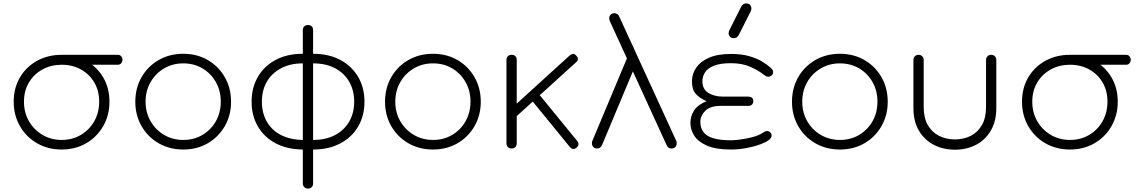

<svg xmlns="http://www.w3.org/2000/svg" viewBox="-20 -867 6667 1121"><path d="M340 6Q260 6 196.5 -30.5Q133 -67 96.5 -130.5Q60 -194 60 -273Q60 -353 96.5 -415Q133 -477 196.5 -512Q260 -547 340 -547Q420 -547 483 -512Q546 -477 582.5 -415Q619 -353 619 -273Q619 -194 582.5 -130.5Q546 -67 483 -30.5Q420 6 340 6ZM340 -50Q403 -50 452.5 -79.5Q502 -109 530.5 -159.5Q559 -210 559 -274Q559 -337 530.5 -385.5Q502 -434 452.5 -461.5Q403 -489 340 -489Q278 -489 228 -461.5Q178 -434 149 -385.5Q120 -337 120 -273Q120 -210 149 -159.5Q178 -109 228 -79.5Q278 -50 340 -50ZM337 -489Q325 -489 317.5 -497.5Q310 -506 310 -518Q310 -530 317.5 -538.5Q325 -547 337 -547H668Q680 -547 687.5 -538.5Q695 -530 695 -518Q695 -506 687.5 -497.5Q680 -489 668 -489Z M1050 6Q970 6 906.5 -30.5Q843 -67 806.5 -130.5Q770 -194 770 -273Q770 -353 806.5 -416.5Q843 -480 906.5 -516.5Q970 -553 1050 -553Q1130 -553 1193 -516.5Q1256 -480 1292.5 -416.5Q1329 -353 1329 -273Q1329 -194 1292.5 -130.5Q1256 -67 1193 -30.5Q1130 6 1050 6ZM1050 -50Q1113 -50 1162.5 -79.5Q1212 -109 1240.5 -159.5Q1269 -210 1269 -274Q1269 -337 1240.5 -387.5Q1212 -438 1162.5 -467.5Q1113 -497 1050 -497Q988 -497 938 -467.5Q888 -438 859 -387.5Q830 -337 830 -273Q830 -210 859 -159.5Q888 -109 938 -79.5Q988 -50 1050 -50Z M1808 6V-50Q1883 -50 1936.5 -78.5Q1990 -107 2019 -157.5Q2048 -208 2048 -273Q2048 -339 2019 -389.5Q1990 -440 1936.5 -468.5Q1883 -497 1808 -497V-553Q1900 -553 1967 -517Q2034 -481 2071 -418Q2108 -355 2108 -273Q2108 -192 2071.5 -129Q2035 -66 1967.5 -30Q1900 6 1808 6ZM1748 6Q1656 5 1589 -30.5Q1522 -66 1485.5 -129Q1449 -192 1449 -273Q1449 -355 1485.5 -418Q1522 -481 1589 -517Q1656 -553 1748 -553V-497Q1674 -497 1620 -468Q1566 -439 1537.5 -389Q1509 -339 1509 -273Q1509 -208 1537.5 -157.5Q1566 -107 1620 -79Q1674 -51 1748 -50ZM1778 234Q1765 234 1756.5 225.5Q1748 217 1748 204V-691Q1748 -705 1756.5 -713Q1765 -721 1778 -721Q1792 -721 1800 -713Q1808 -705 1808 -691V204Q1808 217 1800 225.5Q1792 234 1778 234Z M2508 6Q2428 6 2364.5 -30.5Q2301 -67 2264.5 -130.5Q2228 -194 2228 -273Q2228 -353 2264.5 -416.5Q2301 -480 2364.5 -516.5Q2428 -553 2508 -553Q2588 -553 2651 -516.5Q2714 -480 2750.5 -416.5Q2787 -353 2787 -273Q2787 -194 2750.5 -130.5Q2714 -67 2651 -30.5Q2588 6 2508 6ZM2508 -50Q2571 -50 2620.5 -79.5Q2670 -109 2698.5 -159.5Q2727 -210 2727 -274Q2727 -337 2698.5 -387.5Q2670 -438 2620.5 -467.5Q2571 -497 2508 -497Q2446 -497 2396 -467.5Q2346 -438 2317 -387.5Q2288 -337 2288 -273Q2288 -210 2317 -159.5Q2346 -109 2396 -79.5Q2446 -50 2508 -50Z M2977 -171 2941 -211 3307 -544Q3317 -552 3326.5 -552Q3336 -552 3345 -542Q3354 -532 3354 -522Q3354 -512 3344 -504ZM2967 0Q2954 0 2945.5 -8.5Q2937 -17 2937 -30V-517Q2937 -531 2945.5 -539Q2954 -547 2967 -547Q2981 -547 2989 -539Q2997 -531 2997 -517V-30Q2997 -17 2989 -8.5Q2981 0 2967 0ZM3346 -5Q3336 4 3325.5 2.5Q3315 1 3307 -9L3070 -299L3113 -334L3350 -44Q3358 -34 3357.5 -24Q3357 -14 3346 -5Z M3901 0Q3891 0 3884 -4.5Q3877 -9 3872 -20L3540 -745Q3539 -748 3538 -752Q3537 -756 3537 -761Q3537 -773 3545.5 -781.5Q3554 -790 3567 -790Q3576 -790 3584.5 -784.5Q3593 -779 3596 -769L3930 -41Q3931 -39 3931 -30Q3931 -17 3922.5 -8.5Q3914 0 3901 0ZM3466 0Q3453 0 3444.5 -8.5Q3436 -17 3436 -30Q3436 -38 3437 -41L3673 -604L3706 -524L3495 -20Q3491 -11 3483.5 -5.5Q3476 0 3466 0Z M4248 6Q4159 6 4107 -17Q4055 -40 4033 -75.5Q4011 -111 4011 -149Q4011 -188 4032 -221.5Q4053 -255 4105 -276Q4065 -294 4042.5 -318.5Q4020 -343 4020 -393Q4020 -434 4044 -470.5Q4068 -507 4118.5 -529.5Q4169 -552 4248 -552Q4309 -552 4353 -539.5Q4397 -527 4428 -508.5Q4459 -490 4480 -471Q4486 -466 4490 -459.5Q4494 -453 4494 -446Q4494 -434 4485 -426.5Q4476 -419 4466 -419Q4459 -419 4453 -422Q4447 -425 4439 -431Q4408 -456 4360.5 -477Q4313 -498 4248 -498Q4184 -498 4147.5 -483Q4111 -468 4096 -444Q4081 -420 4081 -393Q4081 -346 4116 -324.5Q4151 -303 4200 -303H4349Q4362 -303 4370 -296.5Q4378 -290 4378 -276Q4378 -264 4370.5 -256.5Q4363 -249 4350 -249H4190Q4126 -249 4097.5 -220Q4069 -191 4069 -156Q4069 -100 4112 -74Q4155 -48 4248 -48Q4269 -48 4303 -52.5Q4337 -57 4372 -66Q4407 -75 4429 -89Q4439 -95 4445 -98.5Q4451 -102 4458 -102Q4469 -102 4477 -94.5Q4485 -87 4485 -74Q4485 -67 4481.5 -62.5Q4478 -58 4473 -53Q4456 -38 4419.5 -24.5Q4383 -11 4338 -2.5Q4293 6 4248 6ZM4265 -644Q4249 -644 4241.5 -653.5Q4234 -663 4234 -671Q4234 -676 4235 -680Q4236 -684 4237 -688L4306 -825Q4312 -837 4319.5 -842Q4327 -847 4336 -847Q4353 -847 4360 -837.5Q4367 -828 4367 -820Q4367 -816 4366.5 -811.5Q4366 -807 4364 -803L4295 -666Q4289 -654 4281.5 -649Q4274 -644 4265 -644Z M4884 6Q4804 6 4740.5 -30.5Q4677 -67 4640.5 -130.5Q4604 -194 4604 -273Q4604 -353 4640.5 -416.5Q4677 -480 4740.5 -516.5Q4804 -553 4884 -553Q4964 -553 5027 -516.5Q5090 -480 5126.5 -416.5Q5163 -353 5163 -273Q5163 -194 5126.5 -130.5Q5090 -67 5027 -30.5Q4964 6 4884 6ZM4884 -50Q4947 -50 4996.5 -79.5Q5046 -109 5074.5 -159.5Q5103 -210 5103 -274Q5103 -337 5074.5 -387.5Q5046 -438 4996.5 -467.5Q4947 -497 4884 -497Q4822 -497 4772 -467.5Q4722 -438 4693 -387.5Q4664 -337 4664 -273Q4664 -210 4693 -159.5Q4722 -109 4772 -79.5Q4822 -50 4884 -50Z M5555 7Q5487 7 5432 -21.5Q5377 -50 5345 -104.5Q5313 -159 5313 -236V-517Q5313 -530 5321.5 -538.5Q5330 -547 5343 -547Q5356 -547 5364.5 -538.5Q5373 -530 5373 -517V-242Q5373 -179 5397 -137Q5421 -95 5462.5 -74Q5504 -53 5555 -53Q5607 -53 5648 -74Q5689 -95 5713 -137Q5737 -179 5737 -242V-517Q5737 -530 5745.5 -538.5Q5754 -547 5767 -547Q5780 -547 5788.5 -538.5Q5797 -530 5797 -517V-236Q5797 -159 5765 -104.5Q5733 -50 5678.5 -21.5Q5624 7 5555 7Z M6227 6Q6147 6 6083.5 -30.5Q6020 -67 5983.5 -130.5Q5947 -194 5947 -273Q5947 -353 5983.5 -415Q6020 -477 6083.5 -512Q6147 -547 6227 -547Q6307 -547 6370 -512Q6433 -477 6469.5 -415Q6506 -353 6506 -273Q6506 -194 6469.5 -130.5Q6433 -67 6370 -30.5Q6307 6 6227 6ZM6227 -50Q6290 -50 6339.5 -79.5Q6389 -109 6417.5 -159.5Q6446 -210 6446 -274Q6446 -337 6417.5 -385.5Q6389 -434 6339.5 -461.5Q6290 -489 6227 -489Q6165 -489 6115 -461.5Q6065 -434 6036 -385.5Q6007 -337 6007 -273Q6007 -210 6036 -159.5Q6065 -109 6115 -79.5Q6165 -50 6227 -50ZM6224 -489Q6212 -489 6204.5 -497.5Q6197 -506 6197 -518Q6197 -530 6204.5 -538.5Q6212 -547 6224 -547H6555Q6567 -547 6574.5 -538.5Q6582 -530 6582 -518Q6582 -506 6574.5 -497.5Q6567 -489 6555 -489Z"/></svg>

Font: ComfortaaLight
Style: Regular
Weight: 300
Designer: Johan Aakerlund
Foundry: Johan Aakerlund
Version: Version 3.104; ttfautohint (v1.8.1.43-b0c9)